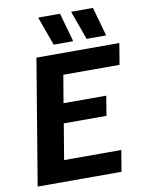

<svg xmlns="http://www.w3.org/2000/svg" viewBox="-93 -915 745 981"><g transform="rotate(-10 280.0 -425.0)"><path d="M21.7 0 130 -650H560L541.7 -540H250L225.8 -396.7H447.5L430.8 -295H209.2L178.3 -110H475L456.7 0ZM228.3 -700 175.8 -845V-850H287.5L328.3 -705V-700ZM399.2 -700 346.7 -845V-850H458.3L499.2 -705V-700Z"/></g></svg>

Font: Familjen Grotesk
Style: Bold Italic
Weight: 700
Italic angle: -9.46201°
Designer: Anders Wikstroem, Jonas Baeckman, Matilda Gysing, Kristian Moeller
Foundry: Familjen STHLM AB
Version: Version 2.002; ttfautohint (v1.8.4.7-5d5b)